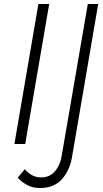

<svg xmlns="http://www.w3.org/2000/svg" viewBox="-20 -720 515 960"><path d="M104 126 69 168Q84 187 113 203.5Q142 220 178 220Q249 221 289.5 176Q330 131 341 60L471 -700H419L290 50Q283 102 256.5 134.5Q230 167 186 167Q159 167 138.5 155Q118 143 104 126ZM172 -700 52 0H106L226 -700Z"/></svg>

Font: Jost* 300 Light Italic
Style: Italic
Weight: 300
Italic angle: -10°
Version: Version 3.200; ttfautohint (v0.97) -l 8 -r 50 -G 200 -x 14 -